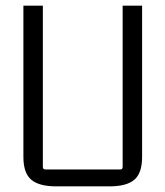

<svg xmlns="http://www.w3.org/2000/svg" viewBox="-20 -655 587 681"><path d="M368 6H179Q119 6 91 -17.5Q63 -41 63 -98V-635H132V-63Q132 -54 141 -54H407Q415 -54 415 -63V-635H484V-98Q484 -41 456.5 -17.5Q429 6 368 6Z"/></svg>

Font: Gemunu Libre ExtraLight Light
Style: Regular
Weight: 300
Version: Version 1.100